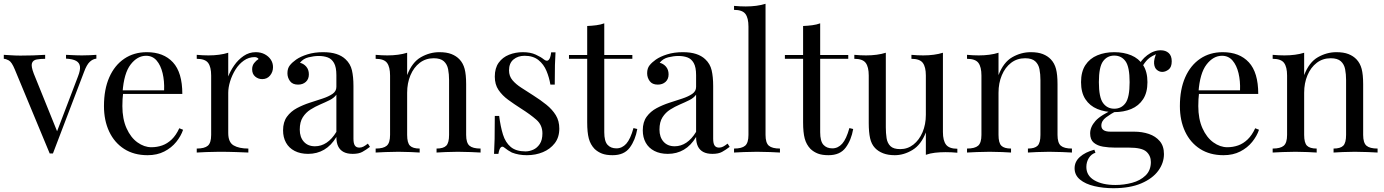

<svg xmlns="http://www.w3.org/2000/svg" viewBox="-22 -804 7296 1012"><path d="M486 -515V-495Q467 -493 451 -478Q435 -463 421 -425L257 5Q253 5 249 5Q245 5 240 5L56 -438Q40 -477 24.5 -485.5Q9 -494 -2 -494V-515Q18 -514 39.5 -512.5Q61 -511 86 -511Q117 -511 151.5 -512Q186 -513 216 -515V-494Q191 -494 171.5 -490.5Q152 -487 146.5 -471Q141 -455 156 -416L281 -107L275 -102L389 -401Q402 -434 399.5 -453.5Q397 -473 379.5 -483Q362 -493 326 -495V-515Q344 -514 357 -513.5Q370 -513 382.5 -512.5Q395 -512 410 -512Q433 -512 451.5 -513Q470 -514 486 -515Z M752 -529Q840 -529 889.5 -475.5Q939 -422 939 -309H586L585 -328H843Q845 -377 835 -418.5Q825 -460 803.5 -485Q782 -510 748 -510Q702 -510 666.5 -464Q631 -418 624 -318L627 -314Q625 -299 624 -281Q623 -263 623 -245Q623 -177 645 -128Q667 -79 702.5 -53.5Q738 -28 776 -28Q806 -28 833 -37.5Q860 -47 883 -69Q906 -91 923 -128L943 -120Q932 -87 907 -56Q882 -25 844 -5.5Q806 14 756 14Q684 14 632.5 -19Q581 -52 553.5 -110.5Q526 -169 526 -245Q526 -333 554 -396.5Q582 -460 633 -494.5Q684 -529 752 -529Z M1326 -529Q1353 -529 1373.5 -518Q1394 -507 1405.5 -489.5Q1417 -472 1417 -450Q1417 -425 1401.5 -406Q1386 -387 1360 -387Q1339 -387 1323 -400.5Q1307 -414 1307 -439Q1307 -458 1317.5 -471.5Q1328 -485 1341 -493Q1334 -503 1320 -503Q1289 -503 1263 -484.5Q1237 -466 1219 -437Q1201 -408 1191 -375.5Q1181 -343 1181 -315V-103Q1181 -54 1209.5 -37.5Q1238 -21 1287 -21V0Q1264 -1 1222 -2.5Q1180 -4 1133 -4Q1099 -4 1065.5 -2.5Q1032 -1 1015 0V-21Q1056 -21 1073.5 -36Q1091 -51 1091 -93V-406Q1091 -451 1075 -472.5Q1059 -494 1015 -494V-515Q1047 -512 1077 -512Q1106 -512 1132.5 -515.5Q1159 -519 1181 -526V-401Q1192 -430 1212.5 -459.5Q1233 -489 1262 -509Q1291 -529 1326 -529Z M1602 7Q1561 7 1531 -8.5Q1501 -24 1485.5 -52Q1470 -80 1470 -117Q1470 -161 1490.5 -189Q1511 -217 1543 -234Q1575 -251 1610.5 -262.5Q1646 -274 1678 -284.5Q1710 -295 1730.5 -309Q1751 -323 1751 -346V-408Q1751 -450 1738.5 -472Q1726 -494 1705 -501.5Q1684 -509 1658 -509Q1633 -509 1604.5 -502Q1576 -495 1559 -473Q1578 -469 1592 -453Q1606 -437 1606 -412Q1606 -387 1590 -372.5Q1574 -358 1549 -358Q1520 -358 1506.5 -376.5Q1493 -395 1493 -418Q1493 -444 1506 -460Q1519 -476 1539 -490Q1562 -506 1598.5 -517.5Q1635 -529 1681 -529Q1722 -529 1751 -519.5Q1780 -510 1799 -492Q1825 -468 1833 -433.5Q1841 -399 1841 -351V-73Q1841 -48 1848.5 -37Q1856 -26 1872 -26Q1883 -26 1893 -31Q1903 -36 1917 -47L1928 -30Q1907 -14 1888 -3.5Q1869 7 1837 7Q1808 7 1789 -3Q1770 -13 1760.5 -32.5Q1751 -52 1751 -82Q1724 -37 1686.5 -15Q1649 7 1602 7ZM1638 -33Q1671 -33 1699.5 -52Q1728 -71 1751 -109V-305Q1739 -288 1716 -276.5Q1693 -265 1666 -253.5Q1639 -242 1614.5 -226.5Q1590 -211 1574 -186Q1558 -161 1558 -121Q1558 -81 1579.5 -57Q1601 -33 1638 -33Z M2294 -529Q2332 -529 2357.5 -519Q2383 -509 2400 -491Q2419 -471 2427 -441Q2435 -411 2435 -360V-93Q2435 -51 2452.5 -36Q2470 -21 2511 -21V0Q2494 -1 2459 -2.5Q2424 -4 2391 -4Q2358 -4 2326.5 -2.5Q2295 -1 2279 0V-21Q2315 -21 2330 -36Q2345 -51 2345 -93V-382Q2345 -413 2340 -439Q2335 -465 2317.5 -481Q2300 -497 2264 -497Q2222 -497 2190.5 -473Q2159 -449 2141.5 -407.5Q2124 -366 2124 -315V-93Q2124 -51 2139 -36Q2154 -21 2190 -21V0Q2174 -1 2142.5 -2.5Q2111 -4 2078 -4Q2045 -4 2010 -2.5Q1975 -1 1958 0V-21Q1999 -21 2016.5 -36Q2034 -51 2034 -93V-406Q2034 -451 2018 -472.5Q2002 -494 1958 -494V-515Q1990 -512 2020 -512Q2049 -512 2075.5 -515.5Q2102 -519 2124 -526V-408Q2150 -476 2196.5 -502.5Q2243 -529 2294 -529Z M2734 -529Q2774 -529 2802 -516Q2830 -503 2843 -492Q2876 -465 2883 -528H2906Q2904 -500 2903 -461.5Q2902 -423 2902 -358H2879Q2873 -395 2858.5 -430Q2844 -465 2816 -487.5Q2788 -510 2743 -510Q2708 -510 2684.5 -490.5Q2661 -471 2661 -433Q2661 -403 2679 -381.5Q2697 -360 2726 -341.5Q2755 -323 2789 -301Q2827 -277 2858 -252Q2889 -227 2907.5 -197Q2926 -167 2926 -126Q2926 -80 2902 -49Q2878 -18 2839.5 -2Q2801 14 2755 14Q2733 14 2713.5 10.5Q2694 7 2676 0Q2666 -5 2655.5 -12Q2645 -19 2635 -27Q2625 -35 2617 -26.5Q2609 -18 2605 7H2582Q2584 -25 2585 -71Q2586 -117 2586 -193H2609Q2616 -137 2629 -95Q2642 -53 2670 -29.5Q2698 -6 2748 -6Q2768 -6 2788.5 -15Q2809 -24 2823 -45Q2837 -66 2837 -101Q2837 -145 2805 -173Q2773 -201 2724 -232Q2688 -255 2656.5 -278Q2625 -301 2605.5 -330Q2586 -359 2586 -400Q2586 -445 2606.5 -473.5Q2627 -502 2661 -515.5Q2695 -529 2734 -529Z M3163 -681V-514H3311V-494H3163V-107Q3163 -60 3180 -41Q3197 -22 3227 -22Q3257 -22 3279 -46.5Q3301 -71 3317 -129L3337 -124Q3327 -66 3297.5 -26Q3268 14 3207 14Q3173 14 3151 5.5Q3129 -3 3112 -19Q3090 -42 3081.5 -74Q3073 -106 3073 -159V-494H2977V-514H3073V-667Q3098 -668 3121 -671Q3144 -674 3163 -681Z M3498 7Q3457 7 3427 -8.5Q3397 -24 3381.5 -52Q3366 -80 3366 -117Q3366 -161 3386.5 -189Q3407 -217 3439 -234Q3471 -251 3506.5 -262.5Q3542 -274 3574 -284.5Q3606 -295 3626.5 -309Q3647 -323 3647 -346V-408Q3647 -450 3634.5 -472Q3622 -494 3601 -501.5Q3580 -509 3554 -509Q3529 -509 3500.5 -502Q3472 -495 3455 -473Q3474 -469 3488 -453Q3502 -437 3502 -412Q3502 -387 3486 -372.5Q3470 -358 3445 -358Q3416 -358 3402.5 -376.5Q3389 -395 3389 -418Q3389 -444 3402 -460Q3415 -476 3435 -490Q3458 -506 3494.5 -517.5Q3531 -529 3577 -529Q3618 -529 3647 -519.5Q3676 -510 3695 -492Q3721 -468 3729 -433.5Q3737 -399 3737 -351V-73Q3737 -48 3744.5 -37Q3752 -26 3768 -26Q3779 -26 3789 -31Q3799 -36 3813 -47L3824 -30Q3803 -14 3784 -3.5Q3765 7 3733 7Q3704 7 3685 -3Q3666 -13 3656.5 -32.5Q3647 -52 3647 -82Q3620 -37 3582.5 -15Q3545 7 3498 7ZM3534 -33Q3567 -33 3595.5 -52Q3624 -71 3647 -109V-305Q3635 -288 3612 -276.5Q3589 -265 3562 -253.5Q3535 -242 3510.5 -226.5Q3486 -211 3470 -186Q3454 -161 3454 -121Q3454 -81 3475.5 -57Q3497 -33 3534 -33Z M4013 -784V-93Q4013 -51 4030.5 -36Q4048 -21 4089 -21V0Q4072 -1 4037.5 -2.5Q4003 -4 3968 -4Q3934 -4 3899 -2.5Q3864 -1 3847 0V-21Q3888 -21 3905.5 -36Q3923 -51 3923 -93V-664Q3923 -709 3907 -730.5Q3891 -752 3847 -752V-773Q3879 -770 3909 -770Q3938 -770 3964.5 -773.5Q3991 -777 4013 -784Z M4301 -681V-514H4449V-494H4301V-107Q4301 -60 4318 -41Q4335 -22 4365 -22Q4395 -22 4417 -46.5Q4439 -71 4455 -129L4475 -124Q4465 -66 4435.5 -26Q4406 14 4345 14Q4311 14 4289 5.5Q4267 -3 4250 -19Q4228 -42 4219.5 -74Q4211 -106 4211 -159V-494H4115V-514H4211V-667Q4236 -668 4259 -671Q4282 -674 4301 -681Z M4948 -526V-108Q4948 -63 4964.5 -41.5Q4981 -20 5024 -20V1Q4993 -2 4962 -2Q4933 -2 4906.5 1Q4880 4 4858 12V-106Q4833 -41 4787.5 -13.5Q4742 14 4694 14Q4659 14 4633 4Q4607 -6 4590 -24Q4571 -44 4564 -76Q4557 -108 4557 -155V-406Q4557 -451 4541 -472.5Q4525 -494 4481 -494V-515Q4513 -512 4543 -512Q4572 -512 4598.5 -515.5Q4625 -519 4647 -526V-133Q4647 -102 4651 -76Q4655 -50 4671 -34Q4687 -18 4723 -18Q4762 -18 4792.5 -42Q4823 -66 4840.5 -107Q4858 -148 4858 -199V-406Q4858 -451 4842 -472.5Q4826 -494 4782 -494V-515Q4814 -512 4844 -512Q4873 -512 4899.5 -515.5Q4926 -519 4948 -526Z M5411 -529Q5449 -529 5474.5 -519Q5500 -509 5517 -491Q5536 -471 5544 -441Q5552 -411 5552 -360V-93Q5552 -51 5569.5 -36Q5587 -21 5628 -21V0Q5611 -1 5576 -2.5Q5541 -4 5508 -4Q5475 -4 5443.5 -2.5Q5412 -1 5396 0V-21Q5432 -21 5447 -36Q5462 -51 5462 -93V-382Q5462 -413 5457 -439Q5452 -465 5434.5 -481Q5417 -497 5381 -497Q5339 -497 5307.5 -473Q5276 -449 5258.5 -407.5Q5241 -366 5241 -315V-93Q5241 -51 5256 -36Q5271 -21 5307 -21V0Q5291 -1 5259.5 -2.5Q5228 -4 5195 -4Q5162 -4 5127 -2.5Q5092 -1 5075 0V-21Q5116 -21 5133.5 -36Q5151 -51 5151 -93V-406Q5151 -451 5135 -472.5Q5119 -494 5075 -494V-515Q5107 -512 5137 -512Q5166 -512 5192.5 -515.5Q5219 -519 5241 -526V-408Q5267 -476 5313.5 -502.5Q5360 -529 5411 -529Z M5846 188Q5793 188 5746 177Q5699 166 5670.5 142.5Q5642 119 5642 83Q5642 48 5670 23Q5698 -2 5746 -15L5752 1Q5730 8 5717 29Q5704 50 5704 76Q5704 122 5746.5 146.5Q5789 171 5857 171Q5902 171 5945 159.5Q5988 148 6016 121Q6044 94 6044 50Q6044 17 6020.5 -4.5Q5997 -26 5928 -26H5854Q5822 -26 5792 -31Q5762 -36 5743 -52Q5724 -68 5724 -101Q5724 -135 5752 -166.5Q5780 -198 5855 -231L5867 -222Q5833 -204 5808 -185.5Q5783 -167 5783 -142Q5783 -110 5831 -110H5956Q5998 -110 6033.5 -98Q6069 -86 6091 -60Q6113 -34 6113 8Q6113 55 6083 96Q6053 137 5993.5 162.5Q5934 188 5846 188ZM5851 -213Q5802 -213 5762 -229.5Q5722 -246 5699 -281Q5676 -316 5676 -371Q5676 -426 5699 -461Q5722 -496 5762 -512.5Q5802 -529 5851 -529Q5901 -529 5940.5 -512.5Q5980 -496 6003 -461Q6026 -426 6026 -371Q6026 -316 6003 -281Q5980 -246 5940.5 -229.5Q5901 -213 5851 -213ZM5851 -231Q5889 -231 5910.5 -261Q5932 -291 5932 -371Q5932 -451 5910.5 -481Q5889 -511 5851 -511Q5814 -511 5792 -481Q5770 -451 5770 -371Q5770 -291 5792 -261Q5814 -231 5851 -231ZM5995 -446 5977 -453Q5991 -487 6025 -513Q6059 -539 6096 -539Q6122 -539 6138 -524.5Q6154 -510 6154 -481Q6154 -450 6137.5 -437.5Q6121 -425 6104 -425Q6089 -425 6076 -435.5Q6063 -446 6061 -469Q6059 -492 6075 -528L6088 -525Q6046 -509 6028 -491.5Q6010 -474 5995 -446Z M6423 -529Q6511 -529 6560.5 -475.5Q6610 -422 6610 -309H6257L6256 -328H6514Q6516 -377 6506 -418.5Q6496 -460 6474.5 -485Q6453 -510 6419 -510Q6373 -510 6337.5 -464Q6302 -418 6295 -318L6298 -314Q6296 -299 6295 -281Q6294 -263 6294 -245Q6294 -177 6316 -128Q6338 -79 6373.5 -53.5Q6409 -28 6447 -28Q6477 -28 6504 -37.5Q6531 -47 6554 -69Q6577 -91 6594 -128L6614 -120Q6603 -87 6578 -56Q6553 -25 6515 -5.5Q6477 14 6427 14Q6355 14 6303.5 -19Q6252 -52 6224.5 -110.5Q6197 -169 6197 -245Q6197 -333 6225 -396.5Q6253 -460 6304 -494.5Q6355 -529 6423 -529Z M7022 -529Q7060 -529 7085.5 -519Q7111 -509 7128 -491Q7147 -471 7155 -441Q7163 -411 7163 -360V-93Q7163 -51 7180.5 -36Q7198 -21 7239 -21V0Q7222 -1 7187 -2.5Q7152 -4 7119 -4Q7086 -4 7054.5 -2.5Q7023 -1 7007 0V-21Q7043 -21 7058 -36Q7073 -51 7073 -93V-382Q7073 -413 7068 -439Q7063 -465 7045.5 -481Q7028 -497 6992 -497Q6950 -497 6918.5 -473Q6887 -449 6869.5 -407.5Q6852 -366 6852 -315V-93Q6852 -51 6867 -36Q6882 -21 6918 -21V0Q6902 -1 6870.5 -2.5Q6839 -4 6806 -4Q6773 -4 6738 -2.5Q6703 -1 6686 0V-21Q6727 -21 6744.5 -36Q6762 -51 6762 -93V-406Q6762 -451 6746 -472.5Q6730 -494 6686 -494V-515Q6718 -512 6748 -512Q6777 -512 6803.5 -515.5Q6830 -519 6852 -526V-408Q6878 -476 6924.5 -502.5Q6971 -529 7022 -529Z"/></svg>

Font: Playfair Display
Style: Regular
Weight: 400
Designer: Claus Eggers Sørensen
Foundry: Claus Eggers Sørensen
Version: Version 1.203